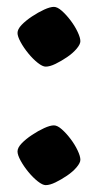

<svg xmlns="http://www.w3.org/2000/svg" viewBox="-20 -533 284 559"><path d="M113 6Q104 6 90 -5Q76 -16 62.5 -32.5Q49 -49 40 -65.5Q31 -82 31 -92Q31 -103 43 -115.5Q55 -128 73 -140Q91 -152 108.5 -160Q126 -168 137 -168Q147 -168 160 -156.5Q173 -145 185.5 -128.5Q198 -112 206 -95Q214 -78 214 -68Q214 -59 203 -46Q192 -33 175 -21.5Q158 -10 141.5 -2Q125 6 113 6ZM113 -339Q104 -339 90 -350Q76 -361 62.5 -377.5Q49 -394 40 -410.5Q31 -427 31 -437Q31 -448 43 -460.5Q55 -473 73 -485Q91 -497 108.5 -505Q126 -513 137 -513Q147 -513 160 -501.5Q173 -490 185.5 -473.5Q198 -457 206 -440Q214 -423 214 -413Q214 -404 203 -391Q192 -378 175 -366.5Q158 -355 141.5 -347Q125 -339 113 -339Z"/></svg>

Font: Texturina Medium 12pt
Style: Bold
Weight: 700
Version: Version 1.002